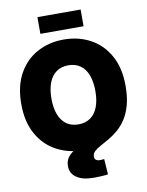

<svg xmlns="http://www.w3.org/2000/svg" viewBox="-115 -997 982 1282"><g transform="rotate(-10 376.0 -356.0)"><path d="M376.5 11.2Q277.3 11.2 197 -32Q116.7 -75.2 69.8 -158.9Q22.9 -242.7 22.9 -363.3Q22.9 -484.9 69.8 -568.8Q116.7 -652.8 197 -695.8Q277.3 -738.8 376.5 -738.8Q475.6 -738.8 555.7 -695.8Q635.7 -652.8 682.9 -568.8Q730 -484.9 730 -363.3Q730 -242.2 682.9 -158.4Q635.7 -74.7 555.7 -31.7Q475.6 11.2 376.5 11.2ZM376.5 -163.6Q424.3 -163.6 457.8 -187.3Q491.2 -210.9 508.3 -255.6Q525.4 -300.3 525.4 -363.3Q525.4 -426.8 508.3 -471.7Q491.2 -516.6 457.8 -540.3Q424.3 -564 376.5 -564Q328.6 -564 295.4 -540.3Q262.2 -516.6 244.9 -471.7Q227.5 -426.8 227.5 -363.3Q227.5 -300.3 244.9 -255.6Q262.2 -210.9 295.4 -187.3Q328.6 -163.6 376.5 -163.6ZM416.5 205.1Q340.3 205.1 299.1 177Q257.8 148.9 257.8 98.6Q257.8 59.6 280.8 33.4Q303.7 7.3 341.8 -12.5Q379.9 -32.2 425.3 -51Q470.7 -69.8 515.9 -93.8Q561 -117.7 599.1 -152.6Q637.2 -187.5 660.4 -238.5Q683.6 -289.6 683.6 -363.3H730Q730 -286.6 714.4 -231.2Q698.7 -175.8 672.9 -137.5Q647 -99.1 616 -73.2Q585 -47.4 553.7 -29.5Q522.5 -11.7 496.6 2.4Q470.7 16.6 455.1 31.2Q439.5 45.9 439.5 66.4Q439.5 81.5 448.7 88.9Q458 96.2 476.1 96.2Q483.4 96.2 490.2 95.7Q497.1 95.2 504.4 94.2L511.7 199.2Q493.2 202.1 465.3 203.6Q437.5 205.1 416.5 205.1ZM522.9 -916.5V-803.2H230V-916.5Z"/></g></svg>

Font: Inter 28pt Black
Style: Regular
Weight: 900
Designer: Rasmus Andersson
Foundry: rsms
Version: Version 4.001;git-66647c0bb